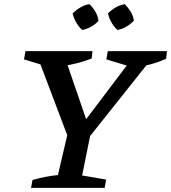

<svg xmlns="http://www.w3.org/2000/svg" viewBox="-20 -908 827 928"><path d="M323 -207 166 -622 172 -650H287L407 -301H373L637 -650H713L711 -622L381 -207ZM130 0 137 -38Q168 -47 199 -53Q230 -59 260 -62L314 -293H424L377 -60L493 -40L486 0ZM227 -581 96 -621 103 -661H427L423 -625Q375 -607 326 -596.5Q277 -586 227 -581ZM626 -581 494 -621 501 -661H787L783 -624Q745 -607 705.5 -596.5Q666 -586 626 -581ZM412 -888Q429 -872 441 -851.5Q453 -831 456 -808Q442 -791 420.5 -779Q399 -767 377 -763Q360 -779 348 -800Q336 -821 331 -843Q348 -860 368.5 -872Q389 -884 412 -888ZM583 -888Q600 -871 612 -851Q624 -831 627 -808Q611 -791 590.5 -779Q570 -767 548 -763Q531 -778 519 -799Q507 -820 502 -843Q518 -860 539 -872Q560 -884 583 -888Z"/></svg>

Font: Piazzolla Thin SemiBold
Style: Italic
Weight: 600
Italic angle: -11.3°
Version: Version 2.005